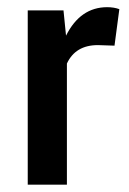

<svg xmlns="http://www.w3.org/2000/svg" viewBox="-20 -504 352 524"><path d="M162.6 0H55.7V-475.6H153.3L160.2 -406.7Q199.2 -484.4 272.5 -484.4Q291 -484.4 305.7 -479L292.5 -379.4L247.1 -380.9Q186 -380.9 162.6 -330.6Z"/></svg>

Font: Yantramanav Medium
Style: Regular
Weight: 500
Version: Version 1.001;PS 1.0;hotconv 1.0.72;makeotf.lib2.5.5900; ttf